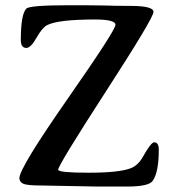

<svg xmlns="http://www.w3.org/2000/svg" viewBox="-20 -701 662 725"><path d="M53.2 -28.3Q53.2 -66.4 234.6 -326.7Q416 -586.9 416 -607.2Q416 -627.4 338.9 -627.4Q199.2 -627.4 157.7 -606Q139.2 -596.2 117.7 -558.1Q96.2 -520 79.6 -520Q58.6 -520 58.6 -549.8Q58.6 -647.5 79.6 -668.5Q92.3 -681.2 239.7 -681.2H298.3L337.4 -680.7Q356.9 -680.2 376.5 -680.2L415 -679.2Q434.6 -678.7 473.1 -678.7Q559.6 -678.7 559.6 -656Q559.6 -633.3 379.6 -355.2Q199.7 -77.1 199.7 -60.1Q199.7 -48.8 314.9 -48.8Q430.2 -48.8 474.1 -65.9Q501.5 -76.7 519.5 -108.9Q550.3 -163.6 562 -163.6Q579.6 -163.6 579.6 -136.2Q579.6 -49.8 556.2 -17.6Q541 3.4 460.4 3.4H346.7L138.2 -0.5Q81.1 -0.5 67.1 -7.6Q53.2 -14.6 53.2 -28.3Z"/></svg>

Font: Averia Serif Libre Light
Style: Regular
Weight: 300
Version: Version 1.002